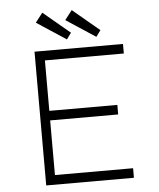

<svg xmlns="http://www.w3.org/2000/svg" viewBox="-59 -950 828 1001"><g transform="rotate(-5 354.5 -449.5)"><path d="M142 0V-700H605V-650H192V-50H601V0ZM167 -336V-386H548V-336ZM470 -749 316 -850 354 -899 494 -782ZM316 -749 162 -850 200 -899 340 -782Z"/></g></svg>

Font: Lexend Exa ExtraLight
Style: Regular
Weight: 250
Designer: Bonnie Shaver-Troup, Thomas Jockin
Foundry: Lexend
Version: Version 1.007